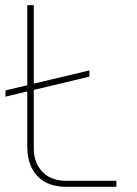

<svg xmlns="http://www.w3.org/2000/svg" viewBox="-20 -719 526 739"><path d="M1 -347V-371L324 -448V-424ZM235 0Q187 0 153.5 -18.5Q120 -37 102.5 -72Q85 -107 85 -154V-699H110V-149Q110 -93 143 -58Q176 -23 237 -23H428V0Z"/></svg>

Font: MuseoModerno Thin Thin
Style: Regular
Weight: 250
Version: Version 1.003